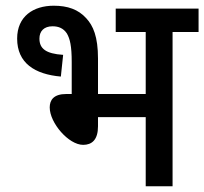

<svg xmlns="http://www.w3.org/2000/svg" viewBox="-20 -652 715 672"><path d="M168 -632C97 -632 40 -595 40 -517C40 -431 102 -392 193 -384L201 -460C140 -464 118 -482 118 -517C118 -543 134 -560 164 -560C185 -560 202 -553 214 -535C225 -516 231 -491 231 -435V-323H212C168 -323 154 -302 154 -276C154 -222 220 -145 271 -145C302 -145 323 -163 323 -210V-242H490V0H584V-540H675V-622H385V-540H490V-323H323V-447C323 -524 306 -562 282 -588C254 -619 217 -632 168 -632Z"/></svg>

Font: Noto Sans Devanagari UI SemiCondensed Medium
Style: Regular
Weight: 500
Width: 4
Designer: Jelle Bosma - Monotype Design Team
Foundry: Monotype Imaging Inc.
Version: Version 2.004